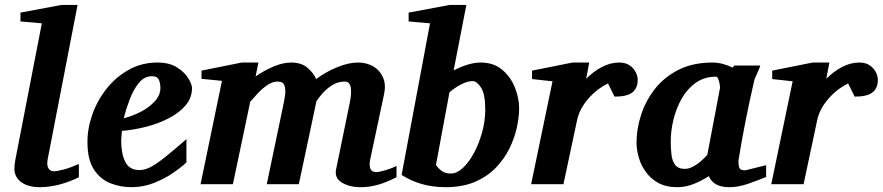

<svg xmlns="http://www.w3.org/2000/svg" viewBox="-20 -757 3627 789"><path d="M304.2 -28.8Q268.1 -10.3 225.6 1Q183.1 12.2 144 12.2Q94.7 12.2 66.9 -8.8Q39.1 -29.8 39.1 -64Q39.1 -79.1 43 -100.1L151.9 -661.1L64 -668.9V-705.1L232.9 -736.8H298.8L175.8 -102.1Q174.8 -97.2 174.6 -93Q174.3 -88.9 174.3 -83.5Q174.3 -73.2 180.7 -63.2Q187 -53.2 202.1 -53.2Q213.9 -53.2 241.2 -60.3Q268.6 -67.4 304.2 -83Z M769 -395Q769 -355.5 743.2 -324.7Q717.3 -293.9 674.8 -271.7Q632.3 -249.5 581.5 -236.3Q530.8 -223.1 481 -219.2Q480.5 -210 479.2 -198.2Q478 -186.5 478 -178.2Q478 -126.5 494.6 -92.3Q511.2 -58.1 553.2 -58.1Q574.7 -58.1 598.1 -70.1Q621.6 -82 656.5 -109.9Q691.4 -137.7 746.1 -185.1V-89.8Q726.6 -70.8 691.9 -46.9Q657.2 -22.9 613 -5.4Q568.8 12.2 520 12.2Q476.6 12.2 435.1 -3.4Q393.6 -19 366.5 -59.6Q339.4 -100.1 339.4 -173.8Q339.4 -231 360.1 -288.6Q380.9 -346.2 419.2 -394Q457.5 -441.9 510.3 -470.9Q563 -500 627 -500Q676.3 -500 707.5 -480Q738.8 -460 753.9 -435.1Q769 -410.2 769 -395ZM639.2 -396Q639.2 -413.1 633.1 -428.5Q627 -443.8 604 -443.8Q573.2 -443.8 550.5 -416Q527.8 -388.2 512.7 -347.9Q497.6 -307.6 488.3 -271Q522.9 -279.3 557.6 -297.1Q592.3 -314.9 615.7 -340.3Q639.2 -365.7 639.2 -396Z M1609.4 -28.8Q1571.8 -9.3 1536.1 1.5Q1500.5 12.2 1461.9 12.2Q1416.5 12.2 1385 -6.6Q1353.5 -25.4 1361.3 -62L1416 -328.1Q1436 -421.9 1397 -421.9Q1367.7 -421.9 1343.8 -406.2Q1319.8 -390.6 1303.5 -371.3Q1287.1 -352.1 1280.3 -340.8L1208 0H1076.2L1145 -329.1Q1149.4 -348.6 1151.9 -370.1Q1154.3 -391.6 1148.4 -406.7Q1142.6 -421.9 1121.1 -421.9Q1100.1 -421.9 1079.1 -407.7Q1058.1 -393.6 1039.8 -374Q1021.5 -354.5 1008.3 -338.9L937 0H804.2L892.1 -424.8L808.1 -433.1V-466.8L973.1 -500H1042L1030.3 -442.9Q1066.4 -467.8 1104.7 -483.9Q1143.1 -500 1177.2 -500Q1218.3 -500 1243.2 -478.8Q1268.1 -457.5 1279.3 -432.1Q1318.4 -461.4 1365.2 -480.7Q1412.1 -500 1451.2 -500Q1486.8 -500 1514.2 -483.9Q1541.5 -467.8 1554.2 -438.2Q1566.9 -408.7 1558.1 -369.1L1501 -100.1Q1496.6 -79.1 1502 -64.5Q1507.3 -49.8 1526.4 -49.8Q1536.6 -49.8 1562.5 -57.1Q1588.4 -64.5 1609.4 -75.2Z M2113.3 -311Q2113.3 -275.4 2103.8 -232.2Q2094.2 -189 2073 -146Q2051.8 -103 2016.8 -67.1Q1981.9 -31.2 1931.2 -9.5Q1880.4 12.2 1811.5 12.2Q1757.3 12.2 1711.9 -1.2Q1666.5 -14.6 1630.4 -38.1L1747.1 -661.1L1659.2 -668.9V-705.1L1828.1 -736.8H1896.5L1844.2 -467.8Q1871.6 -481.9 1900.4 -491Q1929.2 -500 1955.1 -500Q2008.8 -500 2043.9 -470.2Q2079.1 -440.4 2096.2 -396.7Q2113.3 -353 2113.3 -311ZM1974.1 -307.1Q1974.1 -370.1 1956.8 -397Q1939.5 -423.8 1922.4 -423.8Q1901.4 -423.8 1875.7 -410.6Q1850.1 -397.5 1827.1 -377.9L1771.5 -79.1Q1779.8 -66.4 1794.4 -55.2Q1809.1 -43.9 1832.5 -43.9Q1857.4 -43.9 1882.3 -67.1Q1907.2 -90.3 1928 -128.9Q1948.7 -167.5 1961.4 -214.1Q1974.1 -260.7 1974.1 -307.1Z M2600.6 -429.2Q2600.6 -394.5 2578.6 -377.2Q2556.6 -359.9 2505.4 -359.9L2478.5 -414.1Q2431.2 -390.6 2396.2 -349.9Q2361.3 -309.1 2351.6 -264.2L2295.4 0H2162.6L2250.5 -422.9L2166.5 -432.1V-466.8L2332.5 -500H2401.4L2388.7 -433.1Q2415.5 -460.9 2451.4 -480.5Q2487.3 -500 2524.4 -500Q2550.8 -500 2567.6 -488.3Q2584.5 -476.6 2592.5 -460.2Q2600.6 -443.8 2600.6 -429.2Z M2762.7 12.2Q2716.8 12.2 2684.8 -5.6Q2652.8 -23.4 2633.1 -51.5Q2613.3 -79.6 2604.5 -111.3Q2595.7 -143.1 2595.7 -170.9Q2595.7 -226.6 2614.3 -284.4Q2632.8 -342.3 2670.9 -391.1Q2709 -439.9 2768.1 -470Q2827.1 -500 2907.7 -500Q2929.2 -500 2951.2 -494.1Q2973.1 -488.3 2990.2 -479L2997.6 -487.8H3104.5Q3099.6 -472.7 3090.3 -453.1Q3081.1 -433.6 3079.6 -426.8Q3060.5 -344.2 3044.2 -262Q3027.8 -179.7 3014.6 -97.2Q3014.6 -74.7 3019 -65.9Q3023.4 -57.1 3041.5 -57.1Q3043.5 -57.1 3055.4 -60.1Q3067.4 -63 3083 -66.9Q3098.6 -70.8 3111.8 -74.2Q3125 -77.6 3128.4 -78.1V-29.8Q3095.2 -16.1 3054.9 -2Q3014.6 12.2 2976.6 12.2Q2912.1 12.2 2892.6 -33.2Q2866.2 -15.6 2832.5 -1.7Q2798.8 12.2 2762.7 12.2ZM2794.4 -63Q2811 -63 2828.9 -72.8Q2846.7 -82.5 2862.1 -96.2Q2877.4 -109.9 2886.7 -121.1L2938.5 -394Q2939.5 -397 2937.7 -408.7Q2936 -420.4 2932.1 -431.2Q2928.2 -441.9 2922.4 -441.9Q2874.5 -441.9 2839.4 -417Q2804.2 -392.1 2781.5 -352.1Q2758.8 -312 2747.6 -265.9Q2736.3 -219.7 2736.3 -176.8Q2736.3 -147.9 2739.3 -121.8Q2742.2 -95.7 2754.6 -79.3Q2767.1 -63 2794.4 -63Z M3587.4 -429.2Q3587.4 -394.5 3565.4 -377.2Q3543.5 -359.9 3492.2 -359.9L3465.3 -414.1Q3418 -390.6 3383.1 -349.9Q3348.1 -309.1 3338.4 -264.2L3282.2 0H3149.4L3237.3 -422.9L3153.3 -432.1V-466.8L3319.3 -500H3388.2L3375.5 -433.1Q3402.3 -460.9 3438.2 -480.5Q3474.1 -500 3511.2 -500Q3537.6 -500 3554.4 -488.3Q3571.3 -476.6 3579.3 -460.2Q3587.4 -443.8 3587.4 -429.2Z"/></svg>

Font: Charis
Style: Bold Italic
Weight: 700
Italic angle: -11°
Designer: Walt Agee, Miriam Martin, Annie Olsen, Victor Gaultney, Lorna Priest, Alan Ward, Bob Hallissy, Martin Hosken, Sharon Cor
Foundry: SIL Global
Version: Version 7.000